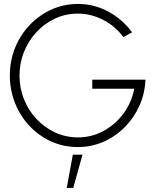

<svg xmlns="http://www.w3.org/2000/svg" viewBox="-20 -733 788 974"><path d="M375 13Q303 13 240.2 -15.2Q177.5 -43.5 130.2 -93.5Q83 -143.5 56.5 -209.5Q30 -275.5 30 -350Q30 -426 57 -491.8Q84 -557.5 131.8 -607.2Q179.5 -657 242 -685Q304.5 -713 375.5 -713Q457.5 -713 529.2 -674.2Q601 -635.5 650 -569L606 -545Q563 -602 501.8 -633Q440.5 -664 375 -664Q313.5 -664 260 -639.2Q206.5 -614.5 165.8 -571Q125 -527.5 102 -470.5Q79 -413.5 79 -349.5Q79 -285.5 102 -228.8Q125 -172 165.8 -128.8Q206.5 -85.5 260.2 -60.8Q314 -36 375 -36Q446 -36 506.2 -69.2Q566.5 -102.5 607.2 -158.2Q648 -214 661 -283H448V-329H718Q715 -258 687 -196Q659 -134 612 -87Q565 -40 504.2 -13.5Q443.5 13 375 13ZM318.5 220.5 349.5 51.5H398.5L351.5 220.5Z"/></svg>

Font: Urbanist ExtraLight
Style: Regular
Weight: 200
Designer: Corey Hu
Foundry: Corey Hu
Version: Version 1.330; ttfautohint (v1.8.4.7-5d5b)